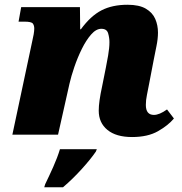

<svg xmlns="http://www.w3.org/2000/svg" viewBox="-20 -566 766 807"><path d="M535 10Q468 10 431.5 -20Q395 -50 395 -101Q395 -120 398.5 -145Q402 -170 409 -202L425 -282Q429 -301 434.5 -333Q440 -365 440 -389Q440 -407 434.5 -426Q429 -445 406 -445Q384 -445 363 -421Q342 -397 324 -360.5Q306 -324 292.5 -284.5Q279 -245 272 -214L224 0H32L116 -395Q119 -407 121.5 -421.5Q124 -436 124 -446Q124 -459 118 -467Q112 -475 83 -475H58L69 -536H316L317 -443H320Q361 -499 406.5 -522.5Q452 -546 516 -546Q565 -546 593 -529.5Q621 -513 632.5 -486.5Q644 -460 644 -429Q644 -403 637.5 -371.5Q631 -340 626 -314L607 -215Q602 -188 597.5 -166.5Q593 -145 593 -125Q593 -83 627 -83Q650 -83 682 -106L711 -68Q687 -39 644 -14.5Q601 10 535 10ZM170 208Q187 173 204 135Q221 97 232 61H387L383 71Q362 102 324 144Q286 186 245 221H166Z"/></svg>

Font: Noto Serif Black
Style: Italic
Weight: 900
Italic angle: -12°
Designer: Monotype Design Team
Foundry: Monotype Imaging Inc.
Version: Version 2.013